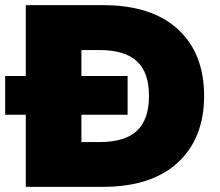

<svg xmlns="http://www.w3.org/2000/svg" viewBox="-42 -725 852 745"><path d="M58.1 0V-279.8H-22V-430.2H58.1V-705.1H356.9Q546.4 -705.1 648.2 -611.6Q750 -518.1 750 -353Q750 -188.5 647.9 -94.2Q545.9 0 356.9 0ZM273.9 -173.8H344.2Q442.4 -173.8 489.3 -217.5Q536.1 -261.2 536.1 -353Q536.1 -444.3 489 -487.5Q441.9 -530.8 344.2 -530.8H273.9V-430.2H453.1V-279.8H273.9Z"/></svg>

Font: Mulish ExtraBlack
Style: Regular
Weight: 1000
Designer: Vernon Adams
Foundry: Vernon Adams
Version: Version 3.603; ttfautohint (v1.8.3)